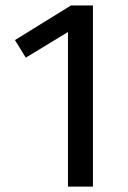

<svg xmlns="http://www.w3.org/2000/svg" viewBox="-20 -689 473 709"><path d="M323.2 -668.9V0H231V-570.8L75.2 -476.1L35.2 -541L242.2 -668.9Z"/></svg>

Font: FiraGO
Style: Regular
Weight: 400
Designer: bBox Type
Foundry: bBox Type GmbH
Version: Version 1.001;PS 001.001;hotconv 1.0.88;makeotf.lib2.5.64775